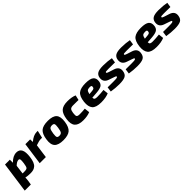

<svg xmlns="http://www.w3.org/2000/svg" viewBox="433 -2184 4043 4043"><g transform="rotate(-45 2454.5 -163.0)"><path d="M223 -497V-406Q322 -509 426 -509Q599 -509 563 -237Q553 -159 532.5 -108Q512 -57 480 -31Q448 -5 413.5 4.5Q379 14 330 14Q258 14 188 0Q188 46 181 94L166 185H-16L79 -497ZM208 -103H268Q329 -103 347.5 -126Q366 -149 378 -234Q389 -316 383 -341.5Q377 -367 349 -367Q298 -367 234 -305Z M1068 -511 1029 -344H987Q939 -344 840 -309L798 0H615L685 -497H827L830 -418Q936 -511 1034 -511Z M1365 -511Q1511 -511 1569 -448.5Q1627 -386 1606 -241Q1586 -101 1520.5 -44.5Q1455 12 1313 12Q1168 12 1108.5 -50Q1049 -112 1070 -255Q1090 -397 1155 -454Q1220 -511 1365 -511ZM1362 -383Q1312 -383 1292 -355.5Q1272 -328 1259 -241Q1248 -164 1259.5 -139.5Q1271 -115 1319 -115Q1366 -115 1386 -143Q1406 -171 1418 -255Q1430 -333 1419 -358Q1408 -383 1362 -383Z M2099 -141 2112 -24Q2029 12 1904 12Q1769 12 1710.5 -51.5Q1652 -115 1672 -256Q1691 -394 1752.5 -452.5Q1814 -511 1949 -511Q2076 -511 2160 -475L2135 -364L1972 -365Q1916 -365 1893 -341Q1870 -317 1861 -250Q1851 -177 1866.5 -155Q1882 -133 1937 -133Q2030 -133 2099 -141Z M2656 -141 2668 -28Q2579 12 2440 12Q2286 12 2230 -53.5Q2174 -119 2189 -255Q2206 -404 2274.5 -457.5Q2343 -511 2485 -511Q2626 -511 2678 -466.5Q2730 -422 2717 -332Q2707 -265 2659.5 -237.5Q2612 -210 2509 -202L2374 -192Q2375 -154 2394 -141.5Q2413 -129 2458 -129Q2553 -129 2656 -141ZM2385 -288 2469 -296Q2506 -299 2522.5 -309.5Q2539 -320 2542 -350Q2544 -374 2532 -381.5Q2520 -389 2482 -388Q2436 -387 2416.5 -367.5Q2397 -348 2385 -288Z M2997 -176 2886 -214Q2763 -256 2780 -378Q2789 -447 2841 -479Q2893 -511 3012 -511Q3156 -509 3253 -489L3237 -380Q3107 -382 3045 -382Q2988 -382 2971 -379Q2954 -376 2952 -364Q2951 -352 2961.5 -345Q2972 -338 3003 -328L3118 -291Q3241 -251 3227 -137Q3216 -48 3158 -18.5Q3100 11 2979 11Q2861 11 2741 -9L2756 -118Q2768 -118 2828 -117.5Q2888 -117 2919 -117Q3000 -117 3025.5 -122Q3051 -127 3053 -141Q3054 -152 3044 -158Q3034 -164 2997 -176Z M3534 -176 3423 -214Q3300 -256 3317 -378Q3326 -447 3378 -479Q3430 -511 3549 -511Q3693 -509 3790 -489L3774 -380Q3644 -382 3582 -382Q3525 -382 3508 -379Q3491 -376 3489 -364Q3488 -352 3498.5 -345Q3509 -338 3540 -328L3655 -291Q3778 -251 3764 -137Q3753 -48 3695 -18.5Q3637 11 3516 11Q3398 11 3278 -9L3293 -118Q3305 -118 3365 -117.5Q3425 -117 3456 -117Q3537 -117 3562.5 -122Q3588 -127 3590 -141Q3591 -152 3581 -158Q3571 -164 3534 -176Z M4306 -141 4318 -28Q4229 12 4090 12Q3936 12 3880 -53.5Q3824 -119 3839 -255Q3856 -404 3924.5 -457.5Q3993 -511 4135 -511Q4276 -511 4328 -466.5Q4380 -422 4367 -332Q4357 -265 4309.5 -237.5Q4262 -210 4159 -202L4024 -192Q4025 -154 4044 -141.5Q4063 -129 4108 -129Q4203 -129 4306 -141ZM4035 -288 4119 -296Q4156 -299 4172.5 -309.5Q4189 -320 4192 -350Q4194 -374 4182 -381.5Q4170 -389 4132 -388Q4086 -387 4066.5 -367.5Q4047 -348 4035 -288Z M4647 -176 4536 -214Q4413 -256 4430 -378Q4439 -447 4491 -479Q4543 -511 4662 -511Q4806 -509 4903 -489L4887 -380Q4757 -382 4695 -382Q4638 -382 4621 -379Q4604 -376 4602 -364Q4601 -352 4611.5 -345Q4622 -338 4653 -328L4768 -291Q4891 -251 4877 -137Q4866 -48 4808 -18.5Q4750 11 4629 11Q4511 11 4391 -9L4406 -118Q4418 -118 4478 -117.5Q4538 -117 4569 -117Q4650 -117 4675.5 -122Q4701 -127 4703 -141Q4704 -152 4694 -158Q4684 -164 4647 -176Z"/></g></svg>

Font: Exo 2.0 Extra Bold
Style: Italic
Weight: 800
Italic angle: -8°
Designer: Natanael Gama
Version: Version 1.001;PS 001.001;hotconv 1.0.70;makeotf.lib2.5.58329